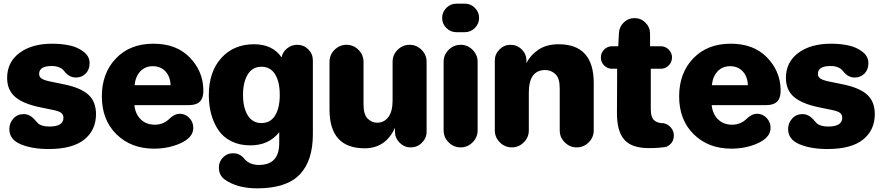

<svg xmlns="http://www.w3.org/2000/svg" viewBox="-20 -798 4818 1050"><path d="M246 17Q156 17 93.5 -9Q31 -35 31 -92Q31 -125 53 -149.5Q75 -174 110 -174Q144 -174 172 -141Q183 -128 189.5 -122Q196 -116 211.5 -111Q227 -106 250 -106Q327 -106 327 -154Q327 -170 315.5 -180Q304 -190 269 -197L201 -211Q107 -230 63 -268Q19 -306 19 -372Q19 -458 86.5 -508.5Q154 -559 266 -559Q317 -559 361 -549.5Q405 -540 437.5 -515Q470 -490 470 -453Q470 -417 448.5 -395.5Q427 -374 395 -374Q359 -374 333 -407Q311 -437 263 -437Q194 -437 194 -394Q194 -377 208 -368Q222 -359 256 -352L334 -336Q424 -317 464.5 -279Q505 -241 505 -174Q505 -86 440.5 -34.5Q376 17 246 17Z M823 15Q697 15 617 -63.5Q537 -142 537 -271Q537 -398 614 -478.5Q691 -559 819 -559Q944 -559 1016.5 -485Q1089 -411 1092 -311Q1094 -266 1075 -244.5Q1056 -223 1010 -223H715Q720 -174 750 -145Q780 -116 827 -116Q874 -116 908 -150Q936 -176 962 -176Q993 -176 1015 -153.5Q1037 -131 1037 -99Q1037 -64 1007 -39Q980 -16 930 -0.5Q880 15 823 15ZM716 -332H913Q911 -380 884.5 -408Q858 -436 816 -436Q774 -436 747.5 -408Q721 -380 716 -332Z M1386 232Q1276 232 1208 183Q1177 160 1177 118Q1177 86 1199.5 63Q1222 40 1254 40Q1291 40 1314 68Q1343 104 1396 104Q1507 104 1507 -15V-75Q1450 -3 1349 -3Q1290 -3 1245 -25.5Q1200 -48 1174 -87Q1148 -126 1135 -174Q1122 -222 1122 -278Q1122 -405 1190 -480.5Q1258 -556 1369 -556Q1471 -556 1520 -484Q1525 -513 1549.5 -533Q1574 -553 1605 -553Q1641 -553 1666 -528Q1691 -503 1691 -468V-64Q1691 82 1618.5 157Q1546 232 1386 232ZM1335 -167Q1361 -125 1410 -125Q1459 -125 1484.5 -166.5Q1510 -208 1510 -279Q1510 -350 1484.5 -391.5Q1459 -433 1410 -433Q1361 -433 1335 -391Q1309 -349 1309 -279Q1309 -209 1335 -167Z M1974 13Q1782 13 1782 -199V-460Q1782 -498 1809.5 -525.5Q1837 -553 1875 -553Q1913 -553 1940.5 -525.5Q1968 -498 1968 -460V-228Q1968 -172 1990.5 -149.5Q2013 -127 2042 -127Q2081 -127 2104 -158Q2127 -189 2127 -248V-460Q2127 -498 2154.5 -525.5Q2182 -553 2220 -553Q2258 -553 2285.5 -525.5Q2313 -498 2313 -460V-78Q2313 -43 2287.5 -17.5Q2262 8 2226 8Q2191 8 2165.5 -17.5Q2140 -43 2140 -78V-99Q2089 13 1974 13Z M2476 -622Q2444 -622 2421 -645Q2398 -668 2398 -700Q2398 -732 2421 -755Q2444 -778 2476 -778H2522Q2554 -778 2577 -755Q2600 -732 2600 -700Q2600 -668 2577 -645Q2554 -622 2522 -622ZM2406 -85V-460Q2406 -498 2433.5 -525.5Q2461 -553 2499 -553Q2537 -553 2564.5 -525.5Q2592 -498 2592 -460V-85Q2592 -47 2564.5 -19.5Q2537 8 2499 8Q2461 8 2433.5 -19.5Q2406 -47 2406 -85Z M2686 -85V-467Q2686 -502 2711.5 -527.5Q2737 -553 2772 -553Q2808 -553 2833.5 -527.5Q2859 -502 2859 -467V-453Q2882 -498 2926 -527Q2970 -556 3035 -556Q3227 -556 3227 -344V-85Q3227 -47 3199.5 -19.5Q3172 8 3134 8Q3096 8 3068.5 -19.5Q3041 -47 3041 -85V-315Q3041 -371 3017 -393Q2993 -415 2962 -415Q2872 -415 2872 -292V-85Q2872 -47 2844.5 -19.5Q2817 8 2779 8Q2741 8 2713.5 -19.5Q2686 -47 2686 -85Z M3529 12Q3433 12 3393 -35.5Q3353 -83 3354 -183L3355 -422H3327Q3302 -422 3284 -440Q3266 -458 3266 -483Q3266 -509 3284 -527Q3302 -545 3327 -545H3361L3365 -619Q3367 -652 3391.5 -675.5Q3416 -699 3450 -699Q3485 -699 3510 -674Q3535 -649 3535 -614V-545H3594Q3619 -545 3637 -527Q3655 -509 3655 -484Q3655 -458 3637 -440Q3619 -422 3594 -422H3539V-199Q3539 -158 3556.5 -141Q3574 -124 3610 -124Q3633 -119 3649 -100.5Q3665 -82 3665 -57Q3665 -14 3624 5Q3584 12 3529 12Z M3980 15Q3854 15 3774 -63.5Q3694 -142 3694 -271Q3694 -398 3771 -478.5Q3848 -559 3976 -559Q4101 -559 4173.5 -485Q4246 -411 4249 -311Q4251 -266 4232 -244.5Q4213 -223 4167 -223H3872Q3877 -174 3907 -145Q3937 -116 3984 -116Q4031 -116 4065 -150Q4093 -176 4119 -176Q4150 -176 4172 -153.5Q4194 -131 4194 -99Q4194 -64 4164 -39Q4137 -16 4087 -0.5Q4037 15 3980 15ZM3873 -332H4070Q4068 -380 4041.5 -408Q4015 -436 3973 -436Q3931 -436 3904.5 -408Q3878 -380 3873 -332Z M4505 17Q4415 17 4352.5 -9Q4290 -35 4290 -92Q4290 -125 4312 -149.5Q4334 -174 4369 -174Q4403 -174 4431 -141Q4442 -128 4448.5 -122Q4455 -116 4470.5 -111Q4486 -106 4509 -106Q4586 -106 4586 -154Q4586 -170 4574.5 -180Q4563 -190 4528 -197L4460 -211Q4366 -230 4322 -268Q4278 -306 4278 -372Q4278 -458 4345.5 -508.5Q4413 -559 4525 -559Q4576 -559 4620 -549.5Q4664 -540 4696.5 -515Q4729 -490 4729 -453Q4729 -417 4707.5 -395.5Q4686 -374 4654 -374Q4618 -374 4592 -407Q4570 -437 4522 -437Q4453 -437 4453 -394Q4453 -377 4467 -368Q4481 -359 4515 -352L4593 -336Q4683 -317 4723.5 -279Q4764 -241 4764 -174Q4764 -86 4699.5 -34.5Q4635 17 4505 17Z"/></svg>

Font: Jellee Roman
Style: Regular
Weight: 400
Designer: Alfredo Marco Pradil
Foundry: Alfredo Marco Pradil
Version: Version 1.016;PS 001.016;hotconv 1.0.88;makeotf.lib2.5.64775